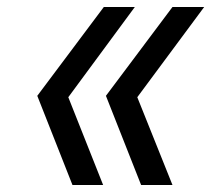

<svg xmlns="http://www.w3.org/2000/svg" viewBox="-20 -531 606 551"><path d="M385 0 284 -256 475 -511H566L374 -252L475 0ZM188 0 87 -256 278 -511H367L176 -252L276 0Z"/></svg>

Font: Overpass
Style: Italic
Weight: 400
Italic angle: -10°
Designer: Delve Withrington, Dave Bailey, Thomas Jockin
Foundry: Delve Fonts LLC
Version: Version 4.000